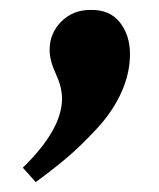

<svg xmlns="http://www.w3.org/2000/svg" viewBox="-20 -200 320 387"><path d="M26 138Q105 61 105 -1Q105 -24 93 -50Q80 -78 80 -99Q80 -133 103.5 -156.5Q127 -180 162 -180Q201 -181 221.5 -155Q242 -129 242 -91Q242 -52 224.5 -13.5Q207 25 175.5 59Q144 93 116.5 116.5Q89 140 52 167Z"/></svg>

Font: Lingua Franca
Style: Bold Italic
Weight: 700
Italic angle: -13°
Version: Version 1.19